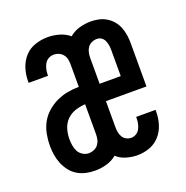

<svg xmlns="http://www.w3.org/2000/svg" viewBox="-102 -623 704 726"><g transform="rotate(-20 250.0 -260.0)"><path d="M162 8Q143 8 125 4Q107 0 91 -9.5Q75 -19 63.5 -34Q52 -49 45 -66Q38 -83 35 -101.5Q32 -120 32 -138Q32 -162 36.5 -185.5Q41 -209 52 -229.5Q63 -250 81 -266Q99 -282 120 -292Q141 -302 164.5 -306.5Q188 -311 211 -311V-400Q211 -411 209 -421.5Q207 -432 200.5 -440.5Q194 -449 184 -453.5Q174 -458 164 -458Q152 -458 142 -452.5Q132 -447 126.5 -437Q121 -427 118.5 -416Q116 -405 116 -394Q116 -393 116 -392Q116 -391 116 -390H38Q38 -392 38 -394Q38 -396 38 -397Q38 -423 46 -448Q54 -473 71 -492Q88 -511 113 -519.5Q138 -528 164 -528Q187 -528 210 -521.5Q233 -515 251 -500Q269 -515 291.5 -521.5Q314 -528 338 -528Q354 -528 370 -524.5Q386 -521 400 -512.5Q414 -504 424.5 -491.5Q435 -479 441 -464Q447 -449 449.5 -432.5Q452 -416 452 -400V-225H289V-120Q289 -110 291 -99.5Q293 -89 298 -80.5Q303 -72 312.5 -67Q322 -62 332 -62Q343 -62 352.5 -68Q362 -74 367 -84Q372 -94 374 -104.5Q376 -115 376 -126Q376 -127 376 -128Q376 -129 376 -130H454Q454 -128 454 -126Q454 -124 454 -123Q454 -97 446.5 -72.5Q439 -48 422.5 -29Q406 -10 382 -1Q358 8 332 8Q310 8 287.5 1.5Q265 -5 249 -20Q231 -5 208 1.5Q185 8 162 8ZM289 -295H374V-400Q374 -410 372.5 -419.5Q371 -429 367 -438Q363 -447 355 -452.5Q347 -458 337 -458Q326 -458 316 -453.5Q306 -449 300 -440.5Q294 -432 291.5 -421.5Q289 -411 289 -400ZM162 -62Q172 -62 182.5 -66.5Q193 -71 199.5 -79.5Q206 -88 208.5 -98.5Q211 -109 211 -120V-241Q191 -240 171 -233.5Q151 -227 136.5 -212.5Q122 -198 116 -178Q110 -158 110 -138Q110 -125 112 -112Q114 -99 120 -87.5Q126 -76 137.5 -69Q149 -62 162 -62Z"/></g></svg>

Font: Zed Mono
Style: Regular
Weight: 400
Monospace: yes
Designer: Belleve Invis
Foundry: Belleve Invis
Version: Version 1.0.0; ttfautohint (v1.8.4)